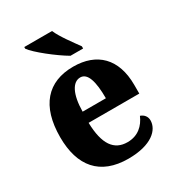

<svg xmlns="http://www.w3.org/2000/svg" viewBox="-185 -879 918 1001"><g transform="rotate(-30 274.5 -378.0)"><path d="M300 -606H376V-619C349 -657 300 -721 281 -766H114V-756C138 -721 238 -642 300 -606ZM294 10C435 10 493 -50 493 -106C493 -130 478 -147 457 -154C436 -105 397 -67 333 -67C253 -67 210 -125 207 -256H512V-308C512 -467 425 -550 283 -550C129 -550 41 -453 41 -265C41 -91 124 10 294 10ZM349 -322H209C210 -426 241 -483 287 -483C331 -483 349 -423 349 -322Z"/></g></svg>

Font: Noto Serif Bengali SemiCondensed ExtraBold
Style: Regular
Weight: 800
Width: 4
Designer: Juan Bruce, Universal Thirst, Indian Type Foundry and the Monotype Design Team.
Foundry: Monotype Imaging Inc.
Version: Version 2.003